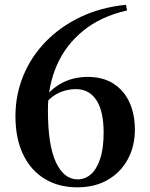

<svg xmlns="http://www.w3.org/2000/svg" viewBox="-20 -777 634 813"><path d="M307.5 16.2Q227.6 16.2 168.5 -20.2Q109.4 -56.5 77.4 -124Q45.4 -191.4 45.4 -284.9Q45.4 -375.3 78.6 -456.2Q111.9 -537.2 173.8 -600.9Q235.7 -664.6 321.7 -705.4Q407.7 -746.2 513.4 -756.7L518.1 -732.8Q408.4 -708.1 333.6 -647.8Q258.7 -587.6 220.8 -501Q182.9 -414.4 182.9 -310.3Q182.9 -161.4 217 -89.4Q251.1 -17.5 308.5 -17.5Q340.1 -17.5 364.7 -38.8Q389.3 -60.1 404 -104Q418.8 -147.9 418.8 -215.7Q418.8 -306.2 388.2 -353Q357.6 -399.7 301.1 -399.7Q266.3 -399.7 233.3 -385.8Q200.3 -371.9 170 -337L150.6 -350.2H158.7Q231 -451.3 351.9 -451.3Q416 -451.3 460.3 -422.9Q504.7 -394.4 527.9 -344.3Q551.1 -294.2 551.1 -227.5Q551.1 -158.3 521.3 -102.9Q491.5 -47.5 436.7 -15.6Q381.9 16.2 307.5 16.2Z"/></svg>

Font: Noto Serif TC
Style: Regular
Weight: 200
Designer: Ryoko NISHIZUKA 西塚涼子 (kana & ideographs); Frank Grießhammer (Latin, Greek & Cyrillic); Wenlong ZHANG 张文龙 (bopomofo); San
Foundry: Adobe
Version: Version 2.001;hotconv 1.1.0;makeotfexe 2.6.0